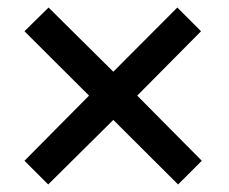

<svg xmlns="http://www.w3.org/2000/svg" viewBox="-20 -560 608 510"><path d="M108 -70 45 -133 216.5 -306 45 -477 109 -540 281 -369.5 451 -540 514 -477 344.5 -306 516 -133 453 -70 281 -241.5Z"/></svg>

Font: Expletus Sans SemiBold
Style: Regular
Weight: 600
Version: Version 7.500